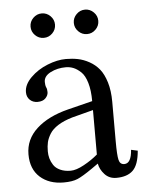

<svg xmlns="http://www.w3.org/2000/svg" viewBox="-48 -658 549 710"><g transform="rotate(-5 226.0 -303.0)"><path d="M262 -540.3Q248.5 -553.7 248.5 -572.3Q248.5 -590.8 262 -604.2Q275.4 -617.7 293.9 -617.7Q312.5 -617.7 325.9 -604.2Q339.4 -590.8 339.4 -572.3Q339.4 -553.7 325.9 -540.3Q312.5 -526.9 293.9 -526.9Q275.4 -526.9 262 -540.3ZM101.3 -540.3Q87.9 -553.7 87.9 -572.3Q87.9 -590.8 101.3 -604.2Q114.7 -617.7 133.3 -617.7Q151.9 -617.7 165.3 -604.2Q178.7 -590.8 178.7 -572.3Q178.7 -553.7 165.3 -540.3Q151.9 -526.9 133.3 -526.9Q114.7 -526.9 101.3 -540.3ZM291 -245.1 212.4 -224.6Q180.7 -215.3 159.4 -201.9Q138.2 -188.5 128.2 -172.4Q118.2 -156.2 114.7 -141.4Q111.3 -126.5 111.3 -107.4Q111.3 -94.2 114.7 -81.5Q118.2 -68.8 126.2 -56.4Q134.3 -43.9 150.6 -36.4Q167 -28.8 189.5 -28.8Q210 -28.8 239 -44.7Q268.1 -60.5 291 -80.1ZM355.5 12.2Q329.1 12.2 312.3 -6.1Q295.4 -24.4 291.5 -46.4L268.6 -30.3Q231.4 -4.4 211.9 3.9Q192.4 12.2 160.2 12.2Q106 12.2 72.5 -17.8Q39.1 -47.9 39.1 -102.5Q39.1 -158.2 82 -197.5Q125 -236.8 199.2 -255.4L291 -278.3Q291 -318.4 282.7 -346.4Q274.4 -374.5 260.3 -387.7Q246.1 -400.9 232.7 -406.2Q219.2 -411.6 204.6 -411.6Q173.3 -411.6 147.9 -398.7Q122.6 -385.7 122.6 -364.3Q122.6 -351.6 126 -343.8Q129.4 -337.9 129.4 -325.7Q129.4 -314 119.4 -303.5Q109.4 -293 89.8 -293Q72.3 -293 61 -304Q49.8 -314.9 49.8 -332.5Q49.8 -360.4 75.9 -386.5Q102.1 -412.6 138.7 -427.2Q175.3 -441.9 207.5 -441.9Q231.4 -441.9 252.2 -437.7Q272.9 -433.6 294.2 -421.9Q315.4 -410.2 330.6 -391.6Q345.7 -373 355.2 -341.8Q364.7 -310.5 364.7 -269.5V-122.6Q364.7 -71.8 368.9 -54Q373 -36.1 389.2 -36.1Q415 -36.1 418.5 -86.4L442.9 -81.1Q438.5 -28.8 417.2 -8.3Q396 12.2 355.5 12.2Z"/></g></svg>

Font: Libertinage
Style: f
Weight: 400
Designer: OSP
Foundry: OSP
Version: Version 1.0; 2008; OFL relea